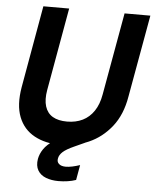

<svg xmlns="http://www.w3.org/2000/svg" viewBox="-60 -750 805 1001"><g transform="rotate(5 343.0 -249.5)"><path d="M277 12Q198 12 140.5 -19.5Q83 -51 58.5 -113.5Q34 -176 50 -270L126 -700H261L184 -267Q175 -216 186 -181Q197 -146 226 -129Q255 -112 301 -112Q347 -112 382.5 -129.5Q418 -147 441.5 -182Q465 -217 474 -269L551 -700H686L609 -270Q593 -174 543.5 -111.5Q494 -49 424.5 -18.5Q355 12 277 12ZM283 201Q247 201 218 190Q189 179 175 155Q161 131 167 95Q172 68 189 43Q206 18 241.5 -6Q277 -30 337 -53L385 -73L404 -10L349 15Q309 33 291.5 49Q274 65 271 83Q267 101 279 112Q291 123 315 123Q330 123 349 119Q368 115 389 108L375 187Q355 194 331.5 197.5Q308 201 283 201Z"/></g></svg>

Font: DM Sans 36pt
Style: Bold Italic
Weight: 700
Italic angle: -10°
Designer: Colophon Foundry, Jonny Pinhorn
Foundry: Colophon Foundry
Version: Version 4.004;gftools[0.9.30]